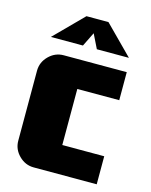

<svg xmlns="http://www.w3.org/2000/svg" viewBox="-106 -757 649 827"><g transform="rotate(15 218.5 -344.0)"><path d="M51 -562 176 -688H274L399 -562H256L225 -625L194 -562ZM406 -125V0H125Q87 0 59 -28Q31 -56 31 -94V-406Q31 -444 59 -472Q87 -500 125 -500H406V-375H219V-125Z"/></g></svg>

Font: CostaRica
Style: Normal
Weight: 900
Version: Version 1.3